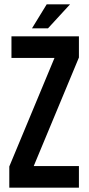

<svg xmlns="http://www.w3.org/2000/svg" viewBox="-20 -868 410 888"><path d="M33 -700H345V-602L136 -100H345V0H23V-98L232 -600H33ZM196 -848H304L202 -737H128Z"/></svg>

Font: Bebas Neue
Style: Regular
Weight: 400
Designer: Ryoichi Tsunekawa
Foundry: Ryoichi Tsunekawa
Version: Version 1.400